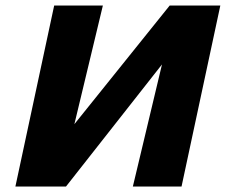

<svg xmlns="http://www.w3.org/2000/svg" viewBox="-20 -678 821 698"><path d="M111 0 127 -73 597 -658H693L676 -580L220 0ZM36 0 177 -658H354L196 0ZM463 0 620 -658H781L640 0Z"/></svg>

Font: Ysabeau Infant Black
Style: Italic
Weight: 900
Italic angle: -12°
Designer: Christian Thalmann (Catharsis Fonts)
Version: Version 2.001;gftools[0.9.30]; featfreeze: ss01,ss02,lnum